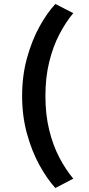

<svg xmlns="http://www.w3.org/2000/svg" viewBox="-20 -777 445 964"><path d="M91 -295Q91 -397 115.5 -485.5Q140 -574 178 -643Q216 -712 258 -757L348 -711Q310 -666 278 -604.5Q246 -543 227 -465.5Q208 -388 208 -295Q208 -202 227 -124.5Q246 -47 278 14Q310 75 348 120L258 167Q216 121 178 52Q140 -17 115.5 -105.5Q91 -194 91 -295Z"/></svg>

Font: Josefin Sans Thin SemiBold
Style: Regular
Weight: 600
Version: Version 2.000